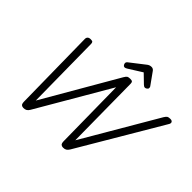

<svg xmlns="http://www.w3.org/2000/svg" viewBox="-255 -1652 2053 2053"><g transform="rotate(45 771.5 -626.0)"><path d="M313 14Q294 14 282.5 4Q271 -6 270 -38L256 -970Q255 -991 267 -1003Q279 -1015 304 -1015Q327 -1015 334 -1007Q341 -999 341 -979L351 -136L837 -975Q853 -1002 865 -1008.5Q877 -1015 903 -1015Q926 -1015 933.5 -1007Q941 -999 941 -979L950 -134L1442 -975Q1458 -1001 1470 -1008Q1482 -1015 1507 -1015Q1533 -1015 1540.5 -999.5Q1548 -984 1534 -963L981 -26Q967 -4 952 5Q937 14 912 14Q893 14 881.5 3.5Q870 -7 869 -38L858 -844L381 -26Q368 -4 352.5 5Q337 14 313 14ZM770 -1058Q758 -1058 750 -1070Q742 -1082 742 -1093Q742 -1103 745.5 -1108Q749 -1113 753 -1117L915 -1243Q930 -1256 943.5 -1261Q957 -1266 973 -1266Q986 -1266 996.5 -1259.5Q1007 -1253 1015 -1240L1108 -1110Q1113 -1103 1113.5 -1097.5Q1114 -1092 1114 -1087Q1114 -1075 1101 -1066.5Q1088 -1058 1079 -1058Q1069 -1058 1062 -1063Q1055 -1068 1047 -1075L954 -1165L801 -1069Q794 -1065 786.5 -1061.5Q779 -1058 770 -1058Z"/></g></svg>

Font: Playwrite RO
Style: Regular
Weight: 400
Designer: Veronika Burian, José Scaglione
Foundry: TypeTogether
Version: Version 1.002